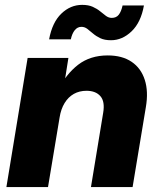

<svg xmlns="http://www.w3.org/2000/svg" viewBox="-20 -757 649 777"><path d="M221.2 -281.7 174.3 0H5.9L91.8 -522.5H256.8L234.9 -384.3L212.9 -389.6Q247.1 -457 296.1 -494.9Q345.2 -532.7 416 -532.7Q474.6 -532.7 512.7 -506.8Q550.8 -481 565.9 -433.8Q581.1 -386.7 570.3 -323.7L516.6 0H348.1L397.5 -300.3Q405.3 -346.2 386.2 -367.9Q367.2 -389.6 330.1 -389.6Q301.3 -389.6 278.8 -377Q256.3 -364.3 241.5 -340.1Q226.6 -315.9 221.2 -281.7ZM429.2 -594.2Q403.3 -594.2 386.2 -602.3Q369.1 -610.4 356.4 -621.3Q343.8 -632.3 333 -640.4Q322.3 -648.4 309.6 -648.4Q293.5 -648.4 282.5 -634.8Q271.5 -621.1 266.6 -597.7H178.7Q191.4 -666.5 228.3 -701.9Q265.1 -737.3 312.5 -737.3Q337.9 -737.3 355.2 -729.5Q372.6 -721.7 385.3 -711.2Q397.9 -700.7 408.9 -692.6Q419.9 -684.6 432.1 -684.6Q450.7 -684.6 460.7 -697.5Q470.7 -710.4 476.1 -734.9H562.5Q550.3 -666.5 512.7 -630.4Q475.1 -594.2 429.2 -594.2Z"/></svg>

Font: Inter 28pt ExtraBold
Style: Italic
Weight: 800
Italic angle: -9.3988°
Designer: Rasmus Andersson
Foundry: rsms
Version: Version 4.001;git-66647c0bb